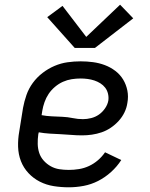

<svg xmlns="http://www.w3.org/2000/svg" viewBox="-20 -789 640 817"><path d="M273 8Q240 8 208.5 3Q177 -2 149.5 -16Q122 -30 101 -52.5Q80 -75 69 -103.5Q58 -132 57 -164.5Q56 -197 62 -230L78 -330Q83 -357 92.5 -384.5Q102 -412 119.5 -436Q137 -460 161 -478.5Q185 -497 212 -508.5Q239 -520 267 -524Q295 -528 323 -528Q350 -528 376 -524.5Q402 -521 426 -512Q450 -503 470.5 -487.5Q491 -472 504 -450.5Q517 -429 522 -403.5Q527 -378 522 -351Q519 -330 509.5 -310.5Q500 -291 485 -274.5Q470 -258 451.5 -245.5Q433 -233 412.5 -226Q392 -219 371 -216Q350 -213 330 -213Q306 -213 283 -215Q260 -217 237 -218Q214 -219 190.5 -220.5Q167 -222 145 -226L143 -218Q140 -197 140.5 -176.5Q141 -156 147 -138Q153 -120 166 -105.5Q179 -91 196 -81.5Q213 -72 232.5 -69Q252 -66 273 -66Q294 -66 316 -69.5Q338 -73 358.5 -82.5Q379 -92 396.5 -107Q414 -122 427 -141L496 -108Q478 -80 452.5 -57Q427 -34 397.5 -19Q368 -4 336 2Q304 8 273 8ZM333 -282Q350 -282 368 -286.5Q386 -291 401 -301.5Q416 -312 427 -328Q438 -344 441 -361Q443 -376 439.5 -390.5Q436 -405 427.5 -416Q419 -427 407 -434.5Q395 -442 381.5 -446.5Q368 -451 353 -453Q338 -455 323 -455Q304 -455 285 -452Q266 -449 248 -441Q230 -433 214 -419.5Q198 -406 187 -389.5Q176 -373 169.5 -354.5Q163 -336 160 -318L157 -299Q178 -295 200.5 -294Q223 -293 245.5 -292Q268 -291 289.5 -286.5Q311 -282 333 -282ZM298 -585 181 -716 246 -764 347 -632 491 -769 547 -711 384 -585Z"/></svg>

Font: Iosevka SS04 Extended
Style: Italic
Weight: 400
Width: 7
Italic angle: -9°
Monospace: yes
Designer: Belleve Invis
Foundry: Belleve Invis
Version: Version 19.0.0; ttfautohint (v1.8.4)